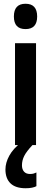

<svg xmlns="http://www.w3.org/2000/svg" viewBox="-20 -773 272 1023"><path d="M116 -753Q178 -753 178 -685Q178 -618 116 -618Q54 -618 54 -685Q54 -753 116 -753ZM172 -543V0H60V-543ZM97 108Q97 129 108 141.5Q119 154 140 154Q152 154 160 151.5Q168 149 174 146V219Q165 224 150.5 227Q136 230 117 230Q63 230 36 204Q9 178 9 130Q9 94 29.5 56.5Q50 19 93 -14L153 0Q121 34 109 58Q97 82 97 108Z"/></svg>

Font: Noto Sans Thai ExtCond SemBd
Style: Regular
Weight: 600
Width: 2
Designer: Monotype Design Team
Foundry: Monotype Imaging Inc.
Version: Version 2.002; ttfautohint (v1.8.4.7-5d5b)